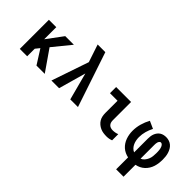

<svg xmlns="http://www.w3.org/2000/svg" viewBox="-13 -1473 2425 2425"><g transform="rotate(45 1200.0 -260.0)"><path d="M98 0V-520H230V-304L390 -520H544L349 -281L544 0H396L275 -191L230 -135V0Z M663 0 833 -498 813 -558Q798 -602 783.5 -646.5Q769 -691 754 -735H891L1137 0H1000L903 -366L800 0Z M1654 8Q1626 8 1597.5 4Q1569 0 1543.5 -11.5Q1518 -23 1496 -41.5Q1474 -60 1459.5 -84Q1445 -108 1439.5 -136Q1434 -164 1434 -192V-410H1299V-520H1566V-192Q1566 -174 1571 -156.5Q1576 -139 1588.5 -126Q1601 -113 1618.5 -107.5Q1636 -102 1654 -102Q1676 -102 1697.5 -106Q1719 -110 1739 -118V-8Q1719 0 1697.5 4Q1676 8 1654 8Z M2034 215V2Q2004 -4 1975.5 -17.5Q1947 -31 1924 -51.5Q1901 -72 1884 -98Q1867 -124 1856.5 -153.5Q1846 -183 1841 -213.5Q1836 -244 1836 -275Q1836 -339 1853.5 -401.5Q1871 -464 1902 -520L2002 -475Q1978 -429 1964 -378.5Q1950 -328 1950 -276Q1950 -249 1955 -222.5Q1960 -196 1970.5 -172Q1981 -148 1999.5 -127.5Q2018 -107 2043 -97V-343Q2043 -365 2046 -387Q2049 -409 2057 -429.5Q2065 -450 2078.5 -468Q2092 -486 2110.5 -498Q2129 -510 2151 -515Q2173 -520 2195 -520Q2222 -520 2248 -511.5Q2274 -503 2294.5 -485.5Q2315 -468 2328.5 -444.5Q2342 -421 2350 -395Q2358 -369 2361 -342.5Q2364 -316 2364 -289Q2364 -257 2360 -224.5Q2356 -192 2346.5 -161.5Q2337 -131 2320 -103.5Q2303 -76 2279.5 -54Q2256 -32 2227 -18Q2198 -4 2166 2V215ZM2157 -98Q2183 -108 2202 -130.5Q2221 -153 2232 -179Q2243 -205 2246 -233.5Q2249 -262 2249 -290Q2249 -303 2248.5 -316.5Q2248 -330 2246.5 -343Q2245 -356 2242 -368.5Q2239 -381 2233.5 -393Q2228 -405 2218 -415Q2208 -425 2195 -425Q2183 -425 2174.5 -414.5Q2166 -404 2162.5 -392Q2159 -380 2158 -368Q2157 -356 2157 -343Z"/></g></svg>

Font: Iosevka Extrabold Extended
Style: Regular
Weight: 800
Width: 7
Monospace: yes
Designer: Belleve Invis
Foundry: Belleve Invis
Version: Version 32.5.0; ttfautohint (v1.8.4)